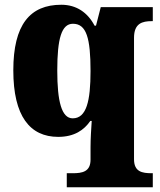

<svg xmlns="http://www.w3.org/2000/svg" viewBox="-20 -566 672 808"><path d="M261 222H623V163H619C578 163 544 157 544 104V-407C544 -468 579 -477 619 -477H623V-536H404L384 -458H378C349 -513 302 -546 238 -546C106 -546 36 -462 36 -270C36 -77 106 10 225 10C293 10 334 -19 360 -57H366C364 -27 361 17 361 54V106C361 157 326 163 286 163H261ZM286 -68C239 -68 221 -140 221 -269C221 -404 239 -466 287 -466C344 -466 361 -405 361 -267C361 -141 344 -68 286 -68Z"/></svg>

Font: Noto Serif Devanagari SemiCondensed Black
Style: Regular
Weight: 900
Width: 4
Designer: Universal Thirst, Indian Type Foundry and the Monotype Design Team
Foundry: Monotype Imaging Inc.
Version: Version 2.004